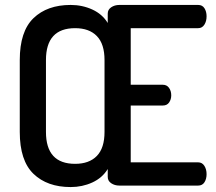

<svg xmlns="http://www.w3.org/2000/svg" viewBox="-20 -751 875 777"><path d="M60 -217V-508Q60 -624 115.5 -677.5Q171 -731 266 -731Q313 -731 353.5 -712.5Q394 -694 416 -658V-696Q416 -712 430 -721.5Q444 -731 463 -731H782Q799 -731 807.5 -717.5Q816 -704 816 -685Q816 -665 807 -651Q798 -637 782 -637H509V-408H639Q655 -408 664 -395.5Q673 -383 673 -365Q673 -349 664.5 -336.5Q656 -324 639 -324H509V-94H782Q798 -94 807 -80Q816 -66 816 -46Q816 -27 807.5 -13.5Q799 0 782 0H463Q444 0 430 -9.5Q416 -19 416 -35V-67Q394 -31 353.5 -12.5Q313 6 266 6Q171 6 115.5 -47.5Q60 -101 60 -217ZM166 -217Q166 -88 284 -88Q341 -88 372 -120Q403 -152 403 -217V-508Q403 -573 372 -605Q341 -637 284 -637Q166 -637 166 -508Z"/></svg>

Font: TerminalDosisSemiBold
Style: Bold
Weight: 600
Designer: EdgarTolentino, PabloImpallari, IginoMarini
Foundry: EdgarTolentino, PabloImpallari, IginoMarini
Version: Version 1.006